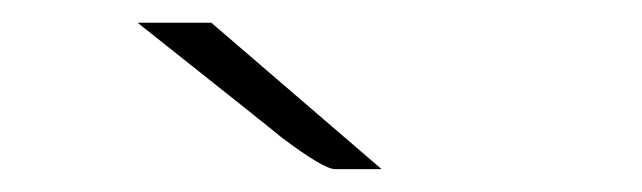

<svg xmlns="http://www.w3.org/2000/svg" viewBox="-20 -687 565 169"><path d="M101.1 -667H166L315.9 -538.1H274.9Q265.1 -538.1 228 -565.9Q221.2 -571.8 101.1 -667Z"/></svg>

Font: CMU Bright
Style: Roman
Weight: 500
Version: Version 0.7.0